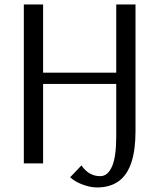

<svg xmlns="http://www.w3.org/2000/svg" viewBox="-20 -720 700 846"><path d="M577.1 -142.1Q577.1 22 505.9 76.2Q466.8 106 407.2 106Q378.9 106 344.7 93.5Q310.5 81.1 289.1 61L338.9 8.8Q371.1 56.2 421.9 56.2Q454.1 56.2 473.1 14.4Q492.2 -27.3 492.2 -120.1V-350.1H169.9V0H85V-700.2H169.9V-399.9H492.2V-700.2H577.1Z"/></svg>

Font: Pfennig
Style: Medium
Weight: 500
Version: Version 20120410 ; ttfautohint (v0.8)